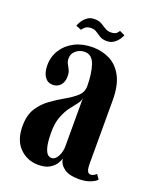

<svg xmlns="http://www.w3.org/2000/svg" viewBox="-125 -717 652 801"><g transform="rotate(20 201.0 -316.0)"><path d="M142 10.5Q93 10.5 59.2 -23.2Q25.5 -57 25.5 -119.5Q25.5 -168 45.2 -199Q65 -230 94.5 -251Q124 -272 153.2 -288.5Q182.5 -305 202.5 -323Q222.5 -341 222.5 -367.5Q222.5 -422 210 -460.5Q197.5 -499 164.5 -499Q142 -499 125.8 -485.2Q109.5 -471.5 109.5 -450.5Q109.5 -437 115 -427.2Q120.5 -417.5 126 -406.5Q131.5 -395.5 131.5 -378Q131.5 -353.5 118.8 -338.8Q106 -324 84 -324Q62 -324 49 -342.5Q36 -361 36 -393.5Q36 -432 55.8 -462.8Q75.5 -493.5 110 -511Q144.5 -528.5 189.5 -528.5Q231.5 -528.5 266.2 -510.8Q301 -493 321.8 -453.5Q342.5 -414 342.5 -349V-69Q342.5 -45 347.2 -35.5Q352 -26 361.5 -26Q369.5 -26 376.2 -30.2Q383 -34.5 386.5 -38L400.5 -18Q394 -9 372.5 -0.2Q351 8.5 320 8.5Q277 8.5 254.8 -8.5Q232.5 -25.5 230 -49.5Q228 -40.5 219 -26Q210 -11.5 191.5 -0.5Q173 10.5 142 10.5ZM184 -35.5Q201 -35.5 211.8 -56.5Q222.5 -77.5 222.5 -99V-315.5Q221 -301 209.2 -286.8Q197.5 -272.5 183.2 -253.2Q169 -234 158 -205.8Q147 -177.5 147 -135Q147 -35.5 184 -35.5ZM234 -572.5Q215 -572.5 203 -579.8Q191 -587 180.8 -594.2Q170.5 -601.5 156.5 -601.5Q138.5 -601.5 129 -593Q119.5 -584.5 117.5 -580L93.5 -589.5Q96 -598 103.8 -610.2Q111.5 -622.5 124.2 -632Q137 -641.5 155 -641.5Q175.5 -641.5 188 -634.2Q200.5 -627 211.2 -619.8Q222 -612.5 237.5 -612.5Q254.5 -612.5 262.2 -619.2Q270 -626 272 -631.5L295.5 -620.5Q293.5 -614 285.8 -602.5Q278 -591 265.2 -581.8Q252.5 -572.5 234 -572.5Z"/></g></svg>

Font: Imbue 50pt
Style: Bold
Weight: 700
Designer: Tyler Finck
Foundry: Etcetera Type Company
Version: Version 1.102; ttfautohint (v1.8.3)